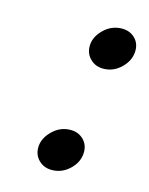

<svg xmlns="http://www.w3.org/2000/svg" viewBox="-74 -467 401 516"><g transform="rotate(15 126.5 -209.0)"><path d="M67.9 -49.8Q67.9 -75.2 89.6 -96.7Q111.3 -118.2 140.1 -118.2Q161.6 -118.2 175.8 -104.5Q189.9 -90.8 189.9 -69.8Q189.9 -43 168.5 -22Q147 -1 118.2 -1Q96.7 -1 82.3 -14.9Q67.9 -28.8 67.9 -49.8ZM130.9 -349.1Q130.9 -374.5 152.6 -395.8Q174.3 -417 203.1 -417Q224.6 -417 238.8 -403.6Q252.9 -390.1 252.9 -369.1Q252.9 -342.3 231.4 -321Q210 -299.8 181.2 -299.8Q159.7 -299.8 145.3 -314Q130.9 -328.1 130.9 -349.1Z"/></g></svg>

Font: Common Serif Medium
Style: Italic
Weight: 500
Italic angle: -12°
Designer: Philipp H. Poll, Khaled Hosny
Foundry: Stefan Peev, Context Ltd.
Version: Version 1.026